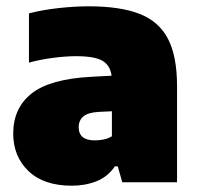

<svg xmlns="http://www.w3.org/2000/svg" viewBox="-20 -579 628 610"><path d="M208 11Q119 11 70.5 -35.5Q22 -82 22 -154.5Q22 -235.5 80.2 -281.8Q138.5 -328 269.5 -335L334.5 -338.5Q330 -372 305 -386.2Q280 -400.5 221.5 -400.5Q189.5 -400.5 148.8 -395.2Q108 -390 72 -380V-536.5Q116.5 -548 167.5 -553.5Q218.5 -559 262 -559Q361.5 -559 423.2 -535Q485 -511 513.8 -455.5Q542.5 -400 542.5 -305V0H368.5L354 -50.5H345Q322 -17 286.2 -3Q250.5 11 208 11ZM230 -175Q230 -133 281.5 -133Q294.5 -133 308.8 -135.8Q323 -138.5 335.5 -146V-225.5L293 -223.5Q259.5 -221.5 244.8 -209Q230 -196.5 230 -175Z"/></svg>

Font: Encode Sans Black
Style: Regular
Weight: 900
Designer: Multiple Designers
Foundry: Impallari Type
Version: Version 3.002; ttfautohint (v1.8.3) -l 8 -r 50 -G 200 -x 14 